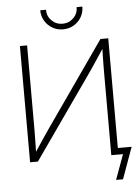

<svg xmlns="http://www.w3.org/2000/svg" viewBox="-68 -989 860 1197"><g transform="rotate(-5 362.0 -390.5)"><path d="M637.2 0H592.8V-507.8Q592.8 -530.8 593 -558.6Q593.3 -586.4 594 -618.2Q594.7 -649.9 595.7 -685.5L605 -679.7Q582.5 -645.5 562.3 -615Q542 -584.5 523.9 -557.6Q505.9 -530.8 489.3 -507.3L133.3 0H84.5V-727.5H129.4V-204.6Q129.4 -182.1 128.9 -154.5Q128.4 -127 127.9 -98.4Q127.4 -69.8 126.5 -43.5L117.7 -47.9Q135.7 -75.2 153.6 -102.1Q171.4 -128.9 188.5 -154.3Q205.6 -179.7 221.2 -202.1L588.4 -727.5H637.2ZM361.8 -807.6Q325.2 -807.6 295.2 -825.2Q265.1 -842.8 247.6 -872.6Q230 -902.3 230 -938.5H266.1Q266.1 -897.9 293.9 -870.4Q321.8 -842.8 361.8 -842.8Q401.9 -842.8 429.9 -870.4Q458 -897.9 458 -938.5H493.7Q493.7 -902.3 476.3 -872.6Q459 -842.8 429 -825.2Q398.9 -807.6 361.8 -807.6ZM608.9 156.2 666 0H614.7V-41H723.6L652.3 156.2Z"/></g></svg>

Font: Inter 28pt ExtraLight
Style: Regular
Weight: 250
Designer: Rasmus Andersson
Foundry: rsms
Version: Version 4.001;git-66647c0bb